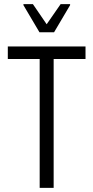

<svg xmlns="http://www.w3.org/2000/svg" viewBox="-20 -914 454 934"><path d="M173 0V-627H18V-688H396V-627H241V0ZM172 -757 94 -889V-894H140L207 -796L275 -894H321V-889L243 -757Z"/></svg>

Font: Saira Condensed
Style: Regular
Weight: 400
Width: 3
Designer: Hector Gatti with collaboration of the Omnibus-Type team
Foundry: Omnibus-Type
Version: Version 1.101